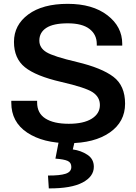

<svg xmlns="http://www.w3.org/2000/svg" viewBox="-20 -746 722 1020"><path d="M40 -200.2Q40 -97.7 124.5 -41.5Q209 14.6 344.7 14.6Q481.4 14.6 563 -42Q644.5 -98.6 644.5 -195.3Q644.5 -291 582.3 -338.1Q520 -385.3 389.2 -416.5Q264.2 -445.8 226.6 -468.8Q189 -491.7 189 -530.3Q189 -573.7 226.1 -597.9Q263.2 -622.1 339.8 -622.1Q416.5 -622.1 455.3 -592.3Q494.1 -562.5 494.1 -512.2V-503.9H629.4V-513.2Q629.4 -604.5 550.5 -665Q471.7 -725.6 339.8 -725.6Q206.5 -725.6 130.4 -669.4Q54.2 -613.3 54.2 -523.4Q54.2 -435.5 112.5 -388.7Q170.9 -341.8 304.2 -311Q434.1 -281.2 472.4 -255.9Q510.7 -230.5 510.7 -188Q510.7 -142.6 467.5 -115.5Q424.3 -88.4 345.2 -88.4Q265.1 -88.4 221.2 -116.5Q177.2 -144.5 177.2 -201.7V-210.4H40ZM295.4 -11.7 274.4 96.7Q320.3 100.1 339.6 108.9Q358.9 117.7 358.9 141.1Q358.9 167 328.6 177Q298.3 187 234.9 186.5L239.3 254.9Q358.9 255.4 418.7 223.6Q478.5 191.9 478.5 140.1Q478.5 98.6 444.3 76.2Q410.2 53.7 366.7 47.9L380.9 -11.7Z"/></svg>

Font: Roboto Flex
Style: wght 600 wdth 140 opsz 13.0 GRAD 0.00 slnt 0.00 XTRA 468 XOPQ 96 YOPQ 79 YTLC 514 YTUC 712 YTAS 750 YTDE -203.00 YTFI 738
Weight: 600
Width: 8
Designer: Berlow after Robertson
Foundry: Google
Version: Version 3.100